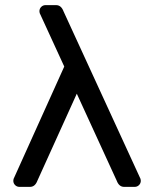

<svg xmlns="http://www.w3.org/2000/svg" viewBox="-20 -730 597 750"><path d="M199 -710Q219 -710 228 -686L529 -31Q530 -28 530 -24Q530 -14 523 -7Q516 0 506 0H465Q445 0 436 -24L280 -364L126 -24Q117 0 97 0Q97 0 56 0Q46 0 39 -7Q32 -14 32 -24Q32 -28 33 -31L231 -470L135 -679Q134 -682 134 -686Q134 -696 141 -703Q148 -710 158 -710Z"/></svg>

Font: Contemporary
Style: Regular
Weight: 400
Designer: Victor Tran
Foundry: Victor Tran
Version: Version 1.100